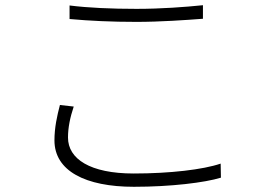

<svg xmlns="http://www.w3.org/2000/svg" viewBox="-20 -707 1040 737"><path d="M247 -634C324 -627 408 -623 504 -623C594 -623 694 -630 759 -635V-687C691 -680 598 -673 504 -673C408 -673 318 -677 247 -686V-634ZM210 -304C199 -262 189 -217 189 -168C189 -51 308 10 494 10C636 10 766 -6 828 -25L827 -79C760 -56 632 -41 493 -41C326 -41 241 -97 241 -179C241 -217 249 -256 263 -298L210 -304Z"/></svg>

Font: Noto Sans JP Light
Style: Regular
Weight: 300
Designer: Ryoko NISHIZUKA (kana & ideographs); Paul D. Hunt (Latin, Greek & Cyrillic); Wenlong ZHANG (bopomofo); Sandoll Communica
Foundry: Adobe Systems Incorporated
Version: Version 1.004;PS 1.004;hotconv 1.0.82;makeotf.lib2.5.63406